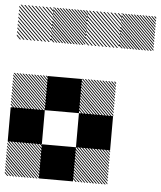

<svg xmlns="http://www.w3.org/2000/svg" viewBox="-58 -884 782 934"><g transform="rotate(5 333.0 -417.0)"><path d="M500.8 -155.8 489.2 -167.5H495L500.8 -161.7ZM500.8 -141.7 475 -167.5H480.8L500.8 -147.5ZM500.8 -127.5 460.8 -167.5H466.7L500.8 -133.3ZM500.8 -113.3 446.7 -167.5H452.5L500.8 -119.2ZM500.8 -99.2 432.5 -167.5H438.3L500.8 -105ZM500.8 -85 418.3 -167.5H424.2L500.8 -90.8ZM500.8 -70.8 404.2 -167.5H410L500.8 -76.7ZM500.8 -56.7 390 -167.5H395.8L500.8 -62.5ZM500.8 -42.5 375.8 -167.5H381.7L500.8 -48.3ZM500.8 -28.3 361.7 -167.5H367.5L500.8 -34.2ZM500.8 -14.2 347.5 -167.5H353.3L500.8 -20ZM500.8 0 333.3 -167.5H339.2L500.8 -5.8ZM487.5 0.8 332.5 -154.2V-160L493.3 0.8ZM473.3 0.8 332.5 -140V-145.8L479.2 0.8ZM459.2 0.8 332.5 -125.8V-131.7L465 0.8ZM445 0.8 332.5 -111.7V-117.5L450.8 0.8ZM430 0.8 332.5 -96.7V-103.3L436.7 0.8ZM416.7 0.8 332.5 -83.3V-89.2L422.5 0.8ZM402.5 0.8 332.5 -69.2V-75L408.3 0.8ZM388.3 0.8 332.5 -55V-60.8L394.2 0.8ZM374.2 0.8 332.5 -40.8V-46.7L380 0.8ZM360 0.8 332.5 -26.7V-32.5L365.8 0.8ZM345.8 0.8 332.5 -12.5V-18.3L351.7 0.8ZM167.5 -155.8 155.8 -167.5H161.7L167.5 -161.7ZM167.5 -141.7 141.7 -167.5H147.5L167.5 -147.5ZM167.5 -127.5 127.5 -167.5H133.3L167.5 -133.3ZM167.5 -113.3 113.3 -167.5H119.2L167.5 -119.2ZM167.5 -99.2 99.2 -167.5H105L167.5 -105ZM167.5 -85 85 -167.5H90.8L167.5 -90.8ZM167.5 -70.8 70.8 -167.5H76.7L167.5 -76.7ZM167.5 -56.7 56.7 -167.5H62.5L167.5 -62.5ZM167.5 -42.5 42.5 -167.5H48.3L167.5 -48.3ZM167.5 -28.3 28.3 -167.5H34.2L167.5 -34.2ZM167.5 -14.2 14.2 -167.5H20L167.5 -20ZM167.5 0 0 -167.5H5.8L167.5 -5.8ZM154.2 0.8 -0.8 -154.2V-160L160 0.8ZM140 0.8 -0.8 -140V-145.8L145.8 0.8ZM125.8 0.8 -0.8 -125.8V-131.7L131.7 0.8ZM111.7 0.8 -0.8 -111.7V-117.5L117.5 0.8ZM96.7 0.8 -0.8 -96.7V-103.3L103.3 0.8ZM83.3 0.8 -0.8 -83.3V-89.2L89.2 0.8ZM69.2 0.8 -0.8 -69.2V-75L75 0.8ZM55 0.8 -0.8 -55V-60.8L60.8 0.8ZM40.8 0.8 -0.8 -40.8V-46.7L46.7 0.8ZM26.7 0.8 -0.8 -26.7V-32.5L32.5 0.8ZM12.5 0.8 -0.8 -12.5V-18.3L18.3 0.8ZM500.8 -489.2 489.2 -500.8H495L500.8 -495ZM500.8 -475 475 -500.8H480.8L500.8 -480.8ZM500.8 -460.8 460.8 -500.8H466.7L500.8 -466.7ZM500.8 -446.7 446.7 -500.8H452.5L500.8 -452.5ZM500.8 -432.5 432.5 -500.8H438.3L500.8 -438.3ZM500.8 -418.3 418.3 -500.8H424.2L500.8 -424.2ZM500.8 -404.2 404.2 -500.8H410L500.8 -410ZM500.8 -390 390 -500.8H395.8L500.8 -395.8ZM500.8 -375.8 375.8 -500.8H381.7L500.8 -381.7ZM500.8 -361.7 361.7 -500.8H367.5L500.8 -367.5ZM500.8 -347.5 347.5 -500.8H353.3L500.8 -353.3ZM500.8 -333.3 333.3 -500.8H339.2L500.8 -339.2ZM487.5 -332.5 332.5 -487.5V-493.3L493.3 -332.5ZM473.3 -332.5 332.5 -473.3V-479.2L479.2 -332.5ZM459.2 -332.5 332.5 -459.2V-465L465 -332.5ZM445 -332.5 332.5 -445V-450.8L450.8 -332.5ZM430 -332.5 332.5 -430V-436.7L436.7 -332.5ZM416.7 -332.5 332.5 -416.7V-422.5L422.5 -332.5ZM402.5 -332.5 332.5 -402.5V-408.3L408.3 -332.5ZM388.3 -332.5 332.5 -388.3V-394.2L394.2 -332.5ZM374.2 -332.5 332.5 -374.2V-380L380 -332.5ZM360 -332.5 332.5 -360V-365.8L365.8 -332.5ZM345.8 -332.5 332.5 -345.8V-351.7L351.7 -332.5ZM167.5 -489.2 155.8 -500.8H161.7L167.5 -495ZM167.5 -475 141.7 -500.8H147.5L167.5 -480.8ZM167.5 -460.8 127.5 -500.8H133.3L167.5 -466.7ZM167.5 -446.7 113.3 -500.8H119.2L167.5 -452.5ZM167.5 -432.5 99.2 -500.8H105L167.5 -438.3ZM167.5 -418.3 85 -500.8H90.8L167.5 -424.2ZM167.5 -404.2 70.8 -500.8H76.7L167.5 -410ZM167.5 -390 56.7 -500.8H62.5L167.5 -395.8ZM167.5 -375.8 42.5 -500.8H48.3L167.5 -381.7ZM167.5 -361.7 28.3 -500.8H34.2L167.5 -367.5ZM167.5 -347.5 14.2 -500.8H20L167.5 -353.3ZM167.5 -333.3 0 -500.8H5.8L167.5 -339.2ZM154.2 -332.5 -0.8 -487.5V-493.3L160 -332.5ZM140 -332.5 -0.8 -473.3V-479.2L145.8 -332.5ZM125.8 -332.5 -0.8 -459.2V-465L131.7 -332.5ZM111.7 -332.5 -0.8 -445V-450.8L117.5 -332.5ZM96.7 -332.5 -0.8 -430V-436.7L103.3 -332.5ZM83.3 -332.5 -0.8 -416.7V-422.5L89.2 -332.5ZM69.2 -332.5 -0.8 -402.5V-408.3L75 -332.5ZM55 -332.5 -0.8 -388.3V-394.2L60.8 -332.5ZM40.8 -332.5 -0.8 -374.2V-380L46.7 -332.5ZM26.7 -332.5 -0.8 -360V-365.8L32.5 -332.5ZM12.5 -332.5 -0.8 -345.8V-351.7L18.3 -332.5ZM667.5 -822.5 655.8 -834.2H661.7L667.5 -828.3ZM667.5 -808.3 641.7 -834.2H647.5L667.5 -814.2ZM667.5 -794.2 627.5 -834.2H633.3L667.5 -800ZM667.5 -780 613.3 -834.2H619.2L667.5 -785.8ZM667.5 -765.8 599.2 -834.2H605L667.5 -771.7ZM667.5 -751.7 585 -834.2H590.8L667.5 -757.5ZM667.5 -737.5 570.8 -834.2H576.7L667.5 -743.3ZM667.5 -723.3 556.7 -834.2H562.5L667.5 -729.2ZM667.5 -709.2 542.5 -834.2H548.3L667.5 -715ZM667.5 -695 528.3 -834.2H534.2L667.5 -700.8ZM667.5 -680.8 514.2 -834.2H520L667.5 -686.7ZM667.5 -666.7 500 -834.2H505.8L667.5 -672.5ZM654.2 -665.8 499.2 -820.8V-826.7L660 -665.8ZM640 -665.8 499.2 -806.7V-812.5L645.8 -665.8ZM625.8 -665.8 499.2 -792.5V-798.3L631.7 -665.8ZM611.7 -665.8 499.2 -778.3V-784.2L617.5 -665.8ZM596.7 -665.8 499.2 -763.3V-770L603.3 -665.8ZM583.3 -665.8 499.2 -750V-755.8L589.2 -665.8ZM569.2 -665.8 499.2 -735.8V-741.7L575 -665.8ZM555 -665.8 499.2 -721.7V-727.5L560.8 -665.8ZM540.8 -665.8 499.2 -707.5V-713.3L546.7 -665.8ZM526.7 -665.8 499.2 -693.3V-699.2L532.5 -665.8ZM512.5 -665.8 499.2 -679.2V-685L518.3 -665.8ZM500.8 -829.2 495.8 -834.2H500.8ZM500.8 -811.7 478.3 -834.2H484.2L500.8 -817.5ZM500.8 -794.2 460.8 -834.2H466.7L500.8 -800ZM500.8 -776.7 443.3 -834.2H449.2L500.8 -782.5ZM500.8 -759.2 425.8 -834.2H430.8L500.8 -764.2ZM500.8 -741.7 408.3 -834.2H414.2L500.8 -747.5ZM500.8 -724.2 390.8 -834.2H396.7L500.8 -730ZM500.8 -706.7 373.3 -834.2H379.2L500.8 -712.5ZM500.8 -689.2 355.8 -834.2H361.7L500.8 -695ZM500.8 -671.7 338.3 -834.2H344.2L500.8 -677.5ZM489.2 -665.8 332.5 -822.5V-828.3L495 -665.8ZM471.7 -665.8 332.5 -805V-810.8L477.5 -665.8ZM454.2 -665.8 332.5 -787.5V-793.3L460 -665.8ZM436.7 -665.8 332.5 -770V-775.8L442.5 -665.8ZM419.2 -665.8 332.5 -752.5V-758.3L425 -665.8ZM401.7 -665.8 332.5 -735V-740.8L407.5 -665.8ZM384.2 -665.8 332.5 -717.5V-723.3L390 -665.8ZM366.7 -665.8 332.5 -700V-705.8L372.5 -665.8ZM349.2 -665.8 332.5 -682.5V-688.3L355 -665.8ZM500.8 -834.2H501.7L500.8 -835ZM334.2 -822.5 322.5 -834.2H328.3L334.2 -828.3ZM334.2 -808.3 308.3 -834.2H314.2L334.2 -814.2ZM334.2 -794.2 294.2 -834.2H300L334.2 -800ZM334.2 -780 280 -834.2H285.8L334.2 -785.8ZM334.2 -765.8 265.8 -834.2H271.7L334.2 -771.7ZM334.2 -751.7 251.7 -834.2H257.5L334.2 -757.5ZM334.2 -737.5 237.5 -834.2H243.3L334.2 -743.3ZM334.2 -723.3 223.3 -834.2H229.2L334.2 -729.2ZM334.2 -709.2 209.2 -834.2H215L334.2 -715ZM334.2 -695 195 -834.2H200.8L334.2 -700.8ZM334.2 -680.8 180.8 -834.2H186.7L334.2 -686.7ZM334.2 -666.7 166.7 -834.2H172.5L334.2 -672.5ZM320.8 -665.8 165.8 -820.8V-826.7L326.7 -665.8ZM306.7 -665.8 165.8 -806.7V-812.5L312.5 -665.8ZM292.5 -665.8 165.8 -792.5V-798.3L298.3 -665.8ZM278.3 -665.8 165.8 -778.3V-784.2L284.2 -665.8ZM263.3 -665.8 165.8 -763.3V-770L270 -665.8ZM250 -665.8 165.8 -750V-755.8L255.8 -665.8ZM235.8 -665.8 165.8 -735.8V-741.7L241.7 -665.8ZM221.7 -665.8 165.8 -721.7V-727.5L227.5 -665.8ZM207.5 -665.8 165.8 -707.5V-713.3L213.3 -665.8ZM193.3 -665.8 165.8 -693.3V-699.2L199.2 -665.8ZM179.2 -665.8 165.8 -679.2V-685L185 -665.8ZM167.5 -829.2 162.5 -834.2H167.5ZM167.5 -811.7 145 -834.2H150.8L167.5 -817.5ZM167.5 -794.2 127.5 -834.2H133.3L167.5 -800ZM167.5 -776.7 110 -834.2H115.8L167.5 -782.5ZM167.5 -759.2 92.5 -834.2H97.5L167.5 -764.2ZM167.5 -741.7 75 -834.2H80.8L167.5 -747.5ZM167.5 -724.2 57.5 -834.2H63.3L167.5 -730ZM167.5 -706.7 40 -834.2H45.8L167.5 -712.5ZM167.5 -689.2 22.5 -834.2H28.3L167.5 -695ZM167.5 -671.7 5 -834.2H10.8L167.5 -677.5ZM155.8 -665.8 -0.8 -822.5V-828.3L161.7 -665.8ZM138.3 -665.8 -0.8 -805V-810.8L144.2 -665.8ZM120.8 -665.8 -0.8 -787.5V-793.3L126.7 -665.8ZM103.3 -665.8 -0.8 -770V-775.8L109.2 -665.8ZM85.8 -665.8 -0.8 -752.5V-758.3L91.7 -665.8ZM68.3 -665.8 -0.8 -735V-740.8L74.2 -665.8ZM50.8 -665.8 -0.8 -717.5V-723.3L56.7 -665.8ZM33.3 -665.8 -0.8 -700V-705.8L39.2 -665.8ZM15.8 -665.8 -0.8 -682.5V-688.3L21.7 -665.8ZM167.5 -834.2H168.3L167.5 -835ZM166.7 -166.7H333.3V0H166.7ZM333.3 -333.3H500V-166.7H333.3ZM0 -333.3H166.7V-166.7H0ZM166.7 -500H333.3V-333.3H166.7Z"/></g></svg>

Font: 0xA000-Pixelated-Mono
Style: Pixelated-Mono
Weight: 400
Version: Version 0.1